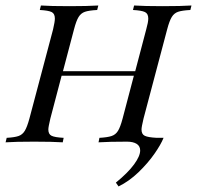

<svg xmlns="http://www.w3.org/2000/svg" viewBox="-45 -510 706 688"><path d="M641.1 -490.3 637.1 -474.2Q607.3 -472.6 593.1 -467.7Q579 -462.9 570.6 -449.2Q562.1 -435.5 554 -404.8L469.4 -85.5Q462.1 -54.8 462.1 -46Q462.1 -29 473.8 -23.4Q485.5 -17.7 516.9 -16.1H541.1Q531.5 8.1 508.1 41.5Q484.7 75 451.2 107.3Q417.7 139.5 379.8 158.1L370.2 144.4Q413.7 108.9 435.5 79Q457.3 49.2 457.3 29Q457.3 13.7 444.8 5.6Q432.3 -2.4 409.7 -2.4Q346 -2.4 308.1 0L311.3 -16.1Q340.3 -17.7 354.8 -22.6Q369.4 -27.4 377.8 -41.1Q386.3 -54.8 394.4 -85.5L434.7 -238.7H175.8L135.5 -85.5Q128.2 -54.8 128.2 -46Q128.2 -29 139.9 -23.4Q151.6 -17.7 183.1 -16.1L179.8 0Q142.7 -2.4 77.4 -2.4Q10.5 -2.4 -25 0L-21 -16.1Q7.3 -17.7 21.4 -22.6Q35.5 -27.4 44 -41.5Q52.4 -55.6 60.5 -85.5L145.2 -404.8Q151.6 -432.3 151.6 -443.5Q151.6 -461.3 139.9 -466.9Q128.2 -472.6 97.6 -474.2L101.6 -490.3Q134.7 -487.9 204 -487.9Q268.5 -487.9 307.3 -490.3L303.2 -474.2Q273.4 -472.6 259.3 -467.7Q245.2 -462.9 236.7 -449.2Q228.2 -435.5 220.2 -404.8L180.6 -254.8H439.5L479 -404.8Q486.3 -430.6 486.3 -443.5Q486.3 -461.3 474.2 -466.9Q462.1 -472.6 431.5 -474.2L435.5 -490.3Q471.8 -487.9 537.1 -487.9Q605.6 -487.9 641.1 -490.3Z"/></svg>

Font: Playfair Display SC
Style: Italic
Weight: 400
Italic angle: -14°
Designer: Claus Eggers Sørensen
Foundry: Claus Eggers Sørensen
Version: Version 1.202; ttfautohint (v1.6)